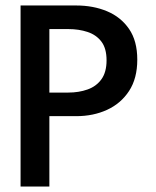

<svg xmlns="http://www.w3.org/2000/svg" viewBox="-20 -680 569 700"><path d="M55 -660H258Q320 -660 370.2 -639Q420.5 -618 450.5 -574.5Q480.5 -531 480.5 -462.5Q480.5 -394 450.5 -348.2Q420.5 -302.5 370.2 -279.5Q320 -256.5 258 -256.5H160V0H55ZM160 -342.5H229Q267.5 -342.5 299.2 -353.8Q331 -365 349.8 -391Q368.5 -417 368.5 -460Q368.5 -503.5 349.8 -528.2Q331 -553 299.2 -563.5Q267.5 -574 229 -574H160Z"/></svg>

Font: League Spartan Thin Medium
Style: Regular
Weight: 500
Version: Version 2.002